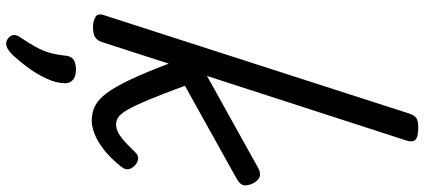

<svg xmlns="http://www.w3.org/2000/svg" viewBox="-388 -666 1345 608"><g transform="rotate(90 284.0 -362.5)"><path d="M65 15Q49 15 35.5 8Q22 1 28 -18L339 -983Q345 -1003 354.5 -1009Q364 -1015 384 -1015Q415 -1015 423.5 -1005.5Q432 -996 425 -976L221 -346L507 -505Q525 -516 537.5 -513.5Q550 -511 560 -494Q568 -479 567.5 -465Q567 -451 543 -438L252 -276Q279 -203 297 -160Q315 -117 328 -94.5Q341 -72 352 -65Q363 -58 375 -58Q386 -58 398.5 -64Q411 -70 426 -83Q441 -96 461 -117Q472 -129 483 -128Q494 -127 504 -118Q515 -107 516.5 -97Q518 -87 509 -75Q481 -40 454.5 -19.5Q428 1 404.5 10Q381 19 363 19Q337 19 316 8.5Q295 -2 275 -29Q255 -56 232.5 -103.5Q210 -151 182 -225L113 -11Q108 2 98 8.5Q88 15 65 15ZM105 286Q93 278 91.5 267.5Q90 257 99 245Q117 218 129 196.5Q141 175 147.5 152.5Q154 130 157 100Q159 83 170.5 76Q182 69 201 69Q224 69 235 80Q246 91 244 110Q242 135 229 163Q216 191 196.5 218Q177 245 154 270Q141 283 129 288Q117 293 105 286Z"/></g></svg>

Font: Playwrite AU VIC
Style: Regular
Weight: 400
Designer: Veronika Burian, José Scaglione
Foundry: TypeTogether
Version: Version 1.002